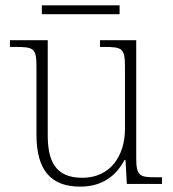

<svg xmlns="http://www.w3.org/2000/svg" viewBox="-20 -686 645 716"><path d="M136 -633H426V-666H136ZM279 10C363 10 414 -32 444 -89H448L453 0H584V-25H558C501 -25 488 -30 488 -97V-536H353V-511H368C435 -511 446 -506 446 -438V-205C446 -107 393 -23 287 -23C183 -23 158 -90 158 -183V-536H17V-511H38C105 -511 116 -506 116 -439V-184C116 -51 170 10 279 10Z"/></svg>

Font: Noto Serif Devanagari ExtraLight
Style: Regular
Weight: 200
Designer: Universal Thirst, Indian Type Foundry and the Monotype Design Team
Foundry: Monotype Imaging Inc.
Version: Version 2.004